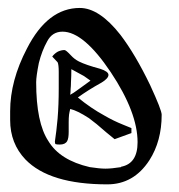

<svg xmlns="http://www.w3.org/2000/svg" viewBox="-20 -823 458 490"><path d="M392.6 -530.3Q392.6 -462.9 361.3 -414.1Q321.3 -352.5 253.9 -352.5Q106.4 -352.5 44.9 -416Q5.9 -457 5.9 -516.6Q5.9 -521.5 5.9 -524.4Q5.9 -528.3 5.9 -530.3Q5.9 -532.2 5.9 -534.2Q5.9 -537.1 5.9 -539.1Q5.9 -617.2 48.8 -699.2Q101.6 -802.7 183.6 -802.7Q233.4 -802.7 287.1 -734.4Q325.2 -684.6 363.3 -605.5Q392.6 -542 392.6 -530.3Q392.6 -530.3 392.6 -530.3ZM289.1 -397.5Q331.1 -405.3 331.1 -460Q331.1 -536.1 262.7 -638.7Q193.4 -742.2 139.6 -742.2Q113.3 -742.2 100.6 -717.8Q86.9 -693.4 79.1 -662.1Q72.3 -627.9 72.3 -613.3Q72.3 -509.8 103.5 -462.9Q132.8 -414.1 209 -396.5Q234.4 -392.6 249 -392.6Q264.6 -392.6 289.1 -396.5Q289.1 -396.5 289.1 -397.5ZM315.4 -483.4Q304.7 -479.5 272.5 -467.8Q272.5 -467.8 251 -485.4Q224.6 -508.8 207 -521.5Q176.8 -541 159.2 -544.9Q157.2 -537.1 156.2 -530.3Q155.3 -521.5 155.3 -511.7Q155.3 -509.8 155.3 -506.8Q155.3 -502.9 155.3 -499Q155.3 -494.1 155.3 -491.2Q155.3 -488.3 155.3 -486.3Q155.3 -469.7 151.4 -462.9Q146.5 -454.1 132.8 -454.1Q125 -454.1 122.1 -455.1Q120.1 -456.1 120.1 -461.9Q124 -487.3 127 -520.5Q129.9 -555.7 129.9 -597.7Q129.9 -603.5 129.9 -609.4Q129.9 -615.2 129.9 -620.1Q129.9 -626 129.9 -629.9Q129.9 -634.8 129.9 -639.6Q129.9 -658.2 127 -664.1Q119.1 -672.9 113.3 -678.7Q119.1 -686.5 127.9 -691.4Q136.7 -695.3 144.5 -695.3Q148.4 -695.3 161.1 -681.6Q169.9 -671.9 181.6 -666Q199.2 -657.2 235.4 -647.5Q256.8 -640.6 256.8 -631.8Q256.8 -623 239.3 -612.3Q204.1 -592.8 178.7 -574.2Q211.9 -546.9 246.1 -528.3Q269.5 -514.6 293.9 -504.9Q305.7 -500 315.4 -496.1Q315.4 -492.2 315.4 -483.4ZM210.9 -617.2Q207 -620.1 194.3 -628.9Q180.7 -636.7 162.1 -646.5Q162.1 -629.9 161.1 -612.3Q161.1 -603.5 160.2 -595.7Q160.2 -587.9 159.2 -581.1Q168 -585.9 175.8 -591.8Q184.6 -597.7 193.4 -604.5Q202.1 -610.4 210.9 -617.2Z"/></svg>

Font: Tolkien Dwarf Runes
Style: Regular
Weight: 400
Version: Regular